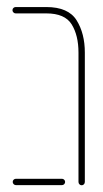

<svg xmlns="http://www.w3.org/2000/svg" viewBox="-20 -539 299 559"><path d="M208.5 -9.3V-385.9Q208.5 -435.9 188.7 -468Q168.9 -500 114.8 -500H25.6Q21.9 -500 19.1 -502.8Q16.3 -505.6 16.3 -509.3Q16.3 -513.3 19.1 -515.9Q21.9 -518.5 25.6 -518.5H114.8Q178.9 -518.5 203 -480Q227 -441.5 227 -385.9V-9.3Q227 -5.2 224.3 -2.4Q221.5 0.4 217.8 0.4Q214.1 0.4 211.3 -2.4Q208.5 -5.2 208.5 -9.3ZM17 -9.3Q17 -13.3 19.8 -15.9Q22.6 -18.5 26.3 -18.5H160.4Q164.1 -18.5 166.9 -15.7Q169.6 -13 169.6 -9.3Q169.6 -5.6 166.9 -2.8Q164.1 0 160.4 0H26.3Q22.6 0 19.8 -2.8Q17 -5.6 17 -9.3Z"/></svg>

Font: 26F Galaxy Hebrew Hairline
Style: Regular
Weight: 50
Designer: C₂₉H₂₅N₃O₅
Version: Version 1.000